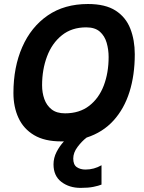

<svg xmlns="http://www.w3.org/2000/svg" viewBox="-20 -680 717 958"><path d="M285 25.5Q202.5 25.5 150 -5.8Q97.5 -37 72.2 -91.8Q47 -146.5 47 -216Q47 -345 91 -445.2Q135 -545.5 218 -602.8Q301 -660 419 -660Q506 -660 557 -627Q608 -594 630.2 -537Q652.5 -480 652.5 -409Q652.5 -305.5 626 -221.2Q599.5 -137 546 -78.2Q492.5 -19.5 412 6.5Q388.5 24.5 367 53Q345.5 81.5 345.5 111Q345.5 142 363.2 154Q381 166 406.5 166Q449 166 486.5 144.5V241Q472 247 446.5 252.2Q421 257.5 382 257.5Q325.5 257.5 286.2 227.5Q247 197.5 247 140Q247 108 262.2 78.2Q277.5 48.5 299 25.5Q292 25.5 285 25.5ZM304.5 -114.5Q376.5 -114.5 425 -152Q473.5 -189.5 497.8 -253.2Q522 -317 522 -395.5Q522 -432.5 512.2 -466.5Q502.5 -500.5 478.2 -522Q454 -543.5 410 -543.5Q338 -543.5 288.8 -504Q239.5 -464.5 214.8 -398.8Q190 -333 190 -254.5Q190 -217.5 201.2 -185.8Q212.5 -154 237.5 -134.2Q262.5 -114.5 304.5 -114.5Z"/></svg>

Font: Grandstander SemiBold
Style: Italic
Weight: 600
Italic angle: -15°
Designer: Tyler Finck
Foundry: Etcetera Type Co
Version: Version 1.200; ttfautohint (v1.8.3)